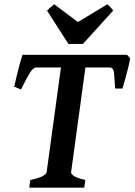

<svg xmlns="http://www.w3.org/2000/svg" viewBox="-20 -869 623 889"><path d="M582.5 -599.6Q580.1 -583 574 -557.4Q567.9 -531.7 560.5 -505.1Q553.2 -478.5 546.9 -459H513.2Q510.3 -505.4 508.1 -531Q505.9 -556.6 486.3 -556.6H357.4L376 -615.2H568.4ZM275.4 -556.6H147.9Q134.3 -556.6 119.9 -534.2Q105.5 -511.7 77.1 -454.6L45.9 -467.8Q49.8 -486.3 56.6 -514.6Q63.5 -543 71 -570.8Q78.6 -598.6 84.5 -615.2H279.8ZM375 -35.6 370.1 0H115.7L120.1 -35.6Q163.1 -44.9 179 -54.4Q194.8 -64 195.8 -70.8L262.7 -560.1Q263.7 -565.9 251.2 -571Q238.8 -576.2 207 -579.6L211.9 -615.2H448.7L443.8 -579.6Q377.9 -572.8 376 -560.1L309.1 -70.8Q308.6 -64.5 321.5 -54.7Q334.5 -44.9 375 -35.6ZM503.9 -819.8 363.8 -665.5H296.9L197.8 -819.8Q205.6 -828.1 214.4 -835.7Q223.1 -843.3 231 -849.1L340.8 -767.1L477.1 -849.1Q482.9 -843.8 490.7 -836.2Q498.5 -828.6 503.9 -819.8Z"/></svg>

Font: Gentium Plus
Style: Bold Italic
Weight: 700
Italic angle: -8°
Designer: Victor Gaultney, Annie Olsen, Iska Routamaa, Becca Hirsbrunner
Foundry: SIL International
Version: Version 6.101